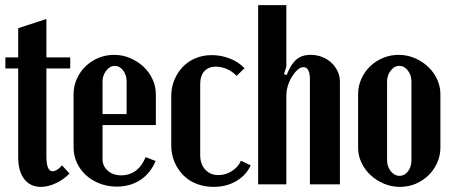

<svg xmlns="http://www.w3.org/2000/svg" viewBox="-20 -719 1770 749"><path d="M139 10Q98 10 74.5 -20.5Q51 -51 51 -105V-452H1V-495H51V-609L161 -645V-495H254V-452H161V-109Q161 -51 185 -51Q202 -51 222 -74L251 -42Q229 -19 198.5 -4.5Q168 10 139 10Z M267 -351Q267 -383 279.5 -411Q292 -439 313.5 -460Q335 -481 364 -493Q393 -505 425 -505Q458 -505 487.5 -492.5Q517 -480 539.5 -459Q562 -438 575 -410Q588 -382 588 -351V-231H380V-98Q380 -71 400.5 -53Q421 -35 453 -35Q485 -35 509.5 -53Q534 -71 548 -106L587 -91Q567 -43 527.5 -17Q488 9 435 9Q400 9 369 -3Q338 -15 315.5 -35.5Q293 -56 280 -84Q267 -112 267 -144ZM474 -274V-401Q474 -426 460.5 -444Q447 -462 427 -462Q409 -462 394.5 -443.5Q380 -425 380 -401V-274Z M648 -343Q648 -378 660 -407Q672 -436 693 -458Q714 -480 743 -492Q772 -504 806 -504Q843 -504 877 -490.5Q911 -477 934 -453L903 -423Q887 -440 865.5 -449.5Q844 -459 822 -459Q793 -459 777 -441Q761 -423 761 -391V-114Q761 -79 780.5 -57.5Q800 -36 832 -36Q860 -36 884.5 -51.5Q909 -67 920 -92L958 -74Q940 -35 901.5 -12.5Q863 10 813 10Q777 10 746.5 -2Q716 -14 694.5 -36Q673 -58 660.5 -87.5Q648 -117 648 -153Z M1098 -426Q1115 -469 1136.5 -487Q1158 -505 1191 -505Q1215 -505 1236 -497Q1257 -489 1272.5 -474.5Q1288 -460 1297 -441Q1306 -422 1306 -400V0H1189V-408Q1189 -457 1164 -457Q1152 -457 1140.5 -446.5Q1129 -436 1119 -420Q1109 -404 1103 -384.5Q1097 -365 1097 -346V0H987V-699H1097V-459L1088 -430Z M1535 -505Q1568 -505 1597.5 -492.5Q1627 -480 1649.5 -459Q1672 -438 1685 -410Q1698 -382 1698 -352V-143Q1698 -112 1685.5 -84Q1673 -56 1651.5 -35Q1630 -14 1601.5 -2Q1573 10 1540 10Q1507 10 1477.5 -2.5Q1448 -15 1425.5 -36Q1403 -57 1390 -84.5Q1377 -112 1377 -143V-352Q1377 -383 1389.5 -411Q1402 -439 1423.5 -460Q1445 -481 1474 -493Q1503 -505 1535 -505ZM1538 -462Q1518 -462 1504 -443.5Q1490 -425 1490 -401V-94Q1490 -69 1504.5 -51Q1519 -33 1539 -33Q1558 -33 1571.5 -50.5Q1585 -68 1585 -94V-401Q1585 -426 1571 -444Q1557 -462 1538 -462Z"/></svg>

Font: Moniqa ExtBd Paragraph
Style: Regular
Weight: 800
Designer: Rajesh Rajput
Foundry: Rajesh Rajput
Version: Version 1.000